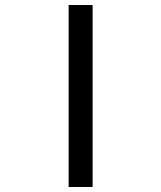

<svg xmlns="http://www.w3.org/2000/svg" viewBox="-20 -745 640 765"><path d="M349 -725V0H253.5V-725Z"/></svg>

Font: JuliaMono MediumItalic
Style: Regular
Weight: 500
Italic angle: -9°
Monospace: yes
Designer: cormullion
Foundry: corm
Version: Version 0.049; ttfautohint (v1.8.4)